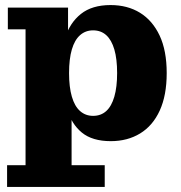

<svg xmlns="http://www.w3.org/2000/svg" viewBox="-20 -548 717 759"><path d="M418 10Q345 10 303.5 -24Q262 -58 245 -118.5Q228 -179 228 -258L218 -260Q218 -337 237 -397.5Q256 -458 300 -493Q344 -528 417 -528Q484 -528 533.5 -497.5Q583 -467 611 -407.5Q639 -348 639 -259Q639 -171 611.5 -111Q584 -51 534 -20.5Q484 10 418 10ZM348 -90Q379 -90 400 -109Q421 -128 432 -166Q443 -204 443 -259Q443 -315 432 -352.5Q421 -390 400 -409Q379 -428 348 -428Q318 -428 296.5 -409Q275 -390 264 -352.5Q253 -315 253 -259Q253 -204 264 -166Q275 -128 296.5 -109Q318 -90 348 -90ZM8 191V105H81V-432H11V-518H249V-339L237 -264L263 -152V105H394V191Z"/></svg>

Font: Montagu Slab
Style: Bold
Weight: 700
Designer: Florian Karsten
Foundry: Florian Karsten
Version: Version 1.000